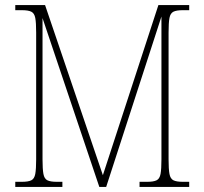

<svg xmlns="http://www.w3.org/2000/svg" viewBox="-20 -734 803 754"><path d="M40 0V-20H66Q91 -20 103 -26Q115 -32 118.5 -51Q122 -70 122 -108V-606Q122 -645 118.5 -663.5Q115 -682 103 -688Q91 -694 66 -694H40V-714H157L384 -46L602 -714H723V-694H698Q673 -694 661 -688Q649 -682 645.5 -663.5Q642 -645 642 -606V-108Q642 -70 645.5 -51Q649 -32 661 -26Q673 -20 698 -20H723V0H528V-20H558Q583 -20 595 -26Q607 -32 610.5 -51Q614 -70 614 -108V-669L397 0H370L147 -663V-108Q147 -70 150.5 -51Q154 -32 166 -26Q178 -20 203 -20H225V0Z"/></svg>

Font: Noto Serif Armenian Condensed Thin
Style: Regular
Weight: 100
Width: 3
Designer: Monotype Design Team
Foundry: Monotype Imaging Inc.
Version: Version 2.008; ttfautohint (v1.8.4.7-5d5b)